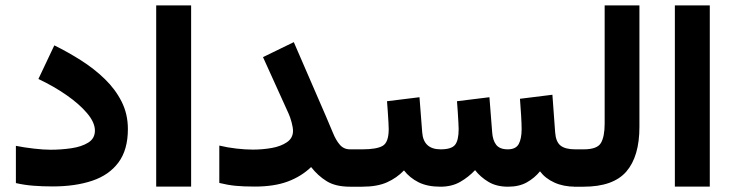

<svg xmlns="http://www.w3.org/2000/svg" viewBox="-20 -705 2767 725"><path d="M171.4 -139.6Q211.4 -139.6 249.8 -145.3Q288.1 -150.9 313.2 -166.5Q338.4 -182.1 338.4 -211.9Q338.4 -242.7 308.8 -277.6Q279.3 -312.5 230.7 -346.2Q182.1 -379.9 125 -406.7L185.1 -533.7Q236.8 -508.3 286.4 -476.8Q335.9 -445.3 375.7 -406.7Q415.5 -368.2 439.2 -321.3Q462.9 -274.4 462.9 -217.8Q462.9 -139.6 427.5 -91.8Q392.1 -43.9 328.1 -22.5Q264.2 -1 178.7 -1Q139.6 -1 106 -3.7Q72.3 -6.3 40 -13.7V-154.3Q71.8 -147.9 108.2 -143.8Q144.5 -139.6 171.4 -139.6Z M701.7 -684.6V-0.5H569.8V-684.6Z M1086.4 -210.9Q1086.4 -223.1 1081.1 -243.2Q1075.7 -263.2 1069.8 -275.9L973.1 -489.3L1089.4 -545.9L1210.9 -265.6Q1225.6 -231.9 1237.1 -203.6Q1248.5 -175.3 1263.4 -158.2Q1278.3 -141.1 1301.8 -141.1H1322.3V0H1301.8Q1247.1 0 1213.6 -20.8Q1180.2 -41.5 1154.8 -74.2Q1117.7 -38.6 1066.4 -19.5Q1015.1 -0.5 942.4 -0.5Q899.4 -0.5 869.6 -3.4Q839.8 -6.3 808.1 -14.2V-155.3Q838.4 -147.9 872.3 -144Q906.2 -140.1 935.1 -140.1Q971.2 -140.1 1005.9 -146.2Q1040.5 -152.3 1063.5 -168Q1086.4 -183.6 1086.4 -210.9Z M1898.4 0Q1855 0 1824.7 -18.1Q1794.4 -36.1 1773.9 -62.5Q1749 -36.1 1717.5 -18.1Q1686 0 1643.1 0Q1593.8 0 1560.3 -16.8Q1526.9 -33.7 1505.4 -61.5Q1478.5 -33.2 1441.4 -16.6Q1404.3 0 1347.7 0H1302.7V-141.1H1348.6Q1402.3 -141.1 1425 -154.3Q1447.8 -167.5 1447.8 -217.8Q1447.8 -225.6 1446.8 -243.7Q1445.8 -261.7 1444.3 -283.4Q1442.9 -305.2 1441.4 -322.8L1564 -337.9L1574.2 -206.1Q1578.6 -141.1 1644 -141.1Q1684.6 -141.1 1698.2 -158Q1711.9 -174.8 1711.9 -217.8Q1711.9 -224.6 1710.9 -242.9Q1710 -261.2 1708.5 -283.2Q1707 -305.2 1705.6 -322.8L1828.1 -337.9L1838.4 -206.1Q1840.3 -175.8 1853.5 -158.4Q1866.7 -141.1 1897.5 -141.1Q1927.7 -141.1 1938.7 -161.1Q1949.7 -181.2 1949.7 -217.8Q1949.7 -235.4 1947.8 -268.6Q1945.8 -301.8 1943.4 -332L2065.9 -347.2L2076.2 -206.1Q2078.6 -169.9 2096.4 -155.5Q2114.3 -141.1 2151.9 -141.1H2166.5V0H2152.8Q2107.9 0 2073.5 -15.6Q2039.1 -31.2 2019 -58.1Q1999 -33.2 1969.7 -16.6Q1940.4 0 1898.4 0Z M2147 -141.1H2184.1Q2234.9 -141.1 2249 -165Q2263.2 -189 2263.2 -237.8V-684.6H2394.5V-226.1Q2394.5 -114.3 2345 -57.1Q2295.4 0 2183.6 0H2147Z M2660.2 -684.6V-0.5H2528.3V-684.6Z"/></svg>

Font: Vazirmatn RD UI ExtraBold
Style: Regular
Weight: 800
Designer: Saber Rastikerdar
Foundry: Saber Rastikerdar
Version: Version 33.003